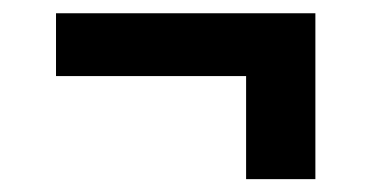

<svg xmlns="http://www.w3.org/2000/svg" viewBox="-20 -314 563 291"><path d="M458 -42.5H353V-198.7H64.9V-293.9H458Z"/></svg>

Font: Kumbh Sans SemiBold
Style: Regular
Weight: 600
Version: Version 1.005